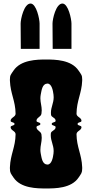

<svg xmlns="http://www.w3.org/2000/svg" viewBox="-20 -1064 520 1084"><path d="M383.5 -788V-931C383.5 -956 365.5 -1044 332.5 -1044C295.5 -1044 276.5 -956 276.5 -931C276.5 -853 277.5 -844 277.5 -788ZM203.5 -788V-931C203.5 -956 185.5 -1044 152.5 -1044C115.5 -1044 96.5 -956 96.5 -931C96.5 -853 97.5 -844 97.5 -788ZM267 -310C266.7 -306.7 266.6 -303.5 266.6 -300.5C266.6 -267 282.9 -245.9 282.9 -211.4C282.9 -206.9 282.6 -202.1 282 -197C279.1 -172.6 271.4 -134.9 247.8 -134.9C247.2 -134.9 246.6 -135 246 -135C219 -137 215 -171 210 -197C208.6 -204.6 208 -211.5 208 -218.1C208 -242.3 215.6 -261.5 215.6 -286C215.6 -291.9 215.1 -298.2 214 -305C211 -324 186 -327 186 -346C186 -357 208 -353 208 -364C208 -376 186 -371 186 -382C186 -401 211 -403 214 -422C215.1 -428.8 215.6 -435.1 215.6 -441C215.6 -465.5 208 -484.7 208 -508.9C208 -515.5 208.6 -522.4 210 -530C215 -556 219 -590 246 -592C246.6 -592 247.2 -592.1 247.8 -592.1C271.4 -592.1 279.1 -554.4 282 -530C282.7 -524.7 283 -519.8 283 -515.1C283 -481 267.5 -460 267.5 -426.9C267.5 -423.7 267.7 -420.4 268 -417C269 -400 294 -401 294 -382C294 -371 272 -376 272 -364C272 -353 294 -357 294 -346C294 -327 268 -327 267 -310ZM424 -665C383 -727 290.8 -728 240 -728C190.1 -728 97 -727 56 -665C41.3 -642.9 35.9 -640.1 35.9 -614.8C35.9 -612.6 35.9 -610.3 36 -608C39 -534 67 -496 68 -422C68 -403 40 -401 40 -382C40 -371 62 -376 62 -364C62 -353 40 -357 40 -346C40 -327 68 -325 68 -306C67 -232 39 -194 36 -120C35.9 -117.7 35.9 -115.4 35.9 -113.2C35.9 -87.9 41.3 -84.1 56 -62C97 0 190.1 0 240 0C290.8 0 383 0 424 -62C438.7 -84.1 444.1 -87.9 444.1 -113.2C444.1 -115.4 444.1 -117.7 444 -120C441 -194 413 -232 412 -306C412 -325 440 -327 440 -346C440 -357 418 -353 418 -364C418 -376 440 -371 440 -382C440 -401 412 -403 412 -422C413 -497 441 -536 444 -608C444.1 -610.3 444.1 -612.6 444.1 -614.8C444.1 -640.1 438.7 -642.9 424 -665Z"/></svg>

Font: Chromatic Etruscan
Style: Regular
Weight: 400
Version: Version 000.910